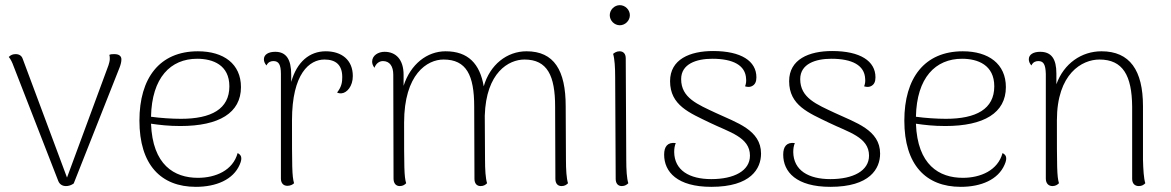

<svg xmlns="http://www.w3.org/2000/svg" viewBox="-20 -713 4543 745"><path d="M424 -503C416 -503 410 -503 404 -500C406 -496 406 -489 406 -484C406 -477 403 -466 401 -460L240 -24L68 -485C64 -497 54 -503 41 -503C30 -503 22 -500 14 -492C21 -485 29 -467 32 -458L206 -11C211 2 222 9 236 9C246 9 256 6 266 -1L444 -451C448 -461 451 -473 451 -481C452 -495 442 -503 424 -503Z M902 -119C884 -52 817 -23 748 -23C656 -23 572 -73 566 -233C600 -228 635 -224 680 -224C830 -224 915 -275 915 -375C915 -465 848 -514 748 -514C599 -514 521 -410 521 -245C521 -74 604 12 740 12C819 12 885 -16 910 -74C923 -103 914 -113 902 -119ZM745 -485C806 -485 870 -461 870 -378C870 -290 800 -252 682 -252C647 -252 602 -255 566 -260C569 -412 642 -485 745 -485Z M1244 -514C1181 -514 1132 -473 1110 -395V-423C1110 -482 1091 -512 1048 -512C1021 -512 1004 -501 1004 -483C1004 -475 1007 -467 1014 -459C1021 -474 1033 -476 1041 -476C1061 -476 1070 -463 1070 -426V-20C1070 -2 1080 8 1095 8C1107 8 1116 3 1121 -2C1113 -30 1113 -65 1113 -246C1113 -428 1181 -482 1239 -482C1282 -482 1308 -462 1308 -414C1308 -395 1306 -377 1288 -354C1292 -352 1298 -350 1306 -351C1326 -353 1349 -378 1349 -418C1349 -481 1305 -514 1244 -514Z M2176 -94 2175 -301C2175 -440 2130 -514 2023 -514C1947 -514 1881 -462 1857 -378C1842 -466 1796 -514 1709 -514C1637 -514 1573 -464 1546 -380V-423C1546 -481 1517 -512 1472 -512C1448 -512 1424 -498 1424 -474C1424 -467 1426 -459 1433 -450C1439 -467 1452 -476 1466 -476C1492 -476 1506 -456 1506 -423L1507 -20C1507 -2 1516 9 1531 9C1544 9 1551 3 1556 -2C1548 -28 1548 -63 1548 -237C1548 -426 1638 -482 1701 -482C1790 -482 1820 -421 1820 -299L1821 -19C1821 -1 1830 9 1845 9C1857 9 1864 4 1870 -2C1864 -21 1862 -55 1862 -94L1861 -264C1866 -432 1954 -482 2015 -482C2104 -482 2134 -419 2134 -299L2135 -19C2135 -1 2144 9 2159 9C2171 9 2178 4 2184 -2C2178 -21 2176 -55 2176 -94Z M2385 -615C2406 -615 2424 -633 2424 -654C2424 -675 2406 -693 2385 -693C2364 -693 2346 -675 2346 -654C2346 -633 2364 -615 2385 -615ZM2410 -94 2408 -487C2408 -504 2399 -514 2384 -514C2372 -514 2364 -508 2359 -504C2365 -484 2367 -451 2367 -412L2369 -19C2369 -1 2378 9 2393 9C2405 9 2413 3 2418 -2C2412 -21 2410 -54 2410 -94Z M2740 12C2894 12 2933 -59 2933 -117C2933 -209 2838 -237 2757 -275C2687 -308 2623 -333 2623 -406C2623 -465 2682 -485 2744 -485C2824 -485 2873 -460 2875 -407C2876 -398 2875 -388 2871 -378C2881 -375 2889 -375 2896 -378C2910 -384 2915 -396 2915 -413C2915 -476 2856 -515 2747 -515C2657 -515 2580 -483 2580 -398C2580 -304 2656 -275 2734 -237C2810 -200 2890 -181 2890 -109C2890 -50 2828 -18 2740 -18C2655 -18 2597 -52 2596 -123C2596 -138 2598 -147 2602 -158C2570 -162 2557 -144 2557 -113C2557 -46 2608 12 2740 12Z M3202 12C3356 12 3395 -59 3395 -117C3395 -209 3300 -237 3219 -275C3149 -308 3085 -333 3085 -406C3085 -465 3144 -485 3206 -485C3286 -485 3335 -460 3337 -407C3338 -398 3337 -388 3333 -378C3343 -375 3351 -375 3358 -378C3372 -384 3377 -396 3377 -413C3377 -476 3318 -515 3209 -515C3119 -515 3042 -483 3042 -398C3042 -304 3118 -275 3196 -237C3272 -200 3352 -181 3352 -109C3352 -50 3290 -18 3202 -18C3117 -18 3059 -52 3058 -123C3058 -138 3060 -147 3064 -158C3032 -162 3019 -144 3019 -113C3019 -46 3070 12 3202 12Z M3870 -119C3852 -52 3785 -23 3716 -23C3624 -23 3540 -73 3534 -233C3568 -228 3603 -224 3648 -224C3798 -224 3883 -275 3883 -375C3883 -465 3816 -514 3716 -514C3567 -514 3489 -410 3489 -245C3489 -74 3572 12 3708 12C3787 12 3853 -16 3878 -74C3891 -103 3882 -113 3870 -119ZM3713 -485C3774 -485 3838 -461 3838 -378C3838 -290 3768 -252 3650 -252C3615 -252 3570 -255 3534 -260C3537 -412 3610 -485 3713 -485Z M4415 -94V-301C4415 -440 4364 -514 4254 -514C4177 -514 4108 -467 4079 -386V-428C4079 -484 4060 -512 4016 -512C3989 -512 3972 -501 3972 -483C3972 -475 3975 -467 3982 -459C3989 -474 4001 -476 4009 -476C4029 -476 4037 -463 4038 -426V-20C4038 -2 4048 9 4064 9C4076 9 4084 3 4089 -2C4081 -29 4081 -64 4081 -246C4081 -428 4179 -482 4246 -482C4337 -482 4372 -420 4373 -299V-19C4373 -1 4383 9 4399 9C4411 9 4418 4 4424 -2C4418 -21 4416 -55 4415 -94Z"/></svg>

Font: Arima Koshi ExtraLight
Style: Regular
Weight: 275
Designer: Joana Correia and Natanael Gama
Foundry: NDISCOVER
Version: Version 1.019;PS 001.019;hotconv 1.0.88;makeotf.lib2.5.64775